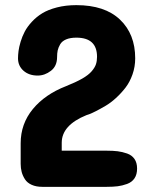

<svg xmlns="http://www.w3.org/2000/svg" viewBox="-20 -724 570 744"><path d="M275.9 -704.1Q386.2 -704.1 445.1 -647.9Q503.9 -591.8 503.9 -498Q503.9 -465.3 493.4 -435.5Q482.9 -405.8 466.3 -384.3Q449.7 -362.8 429.4 -344.2Q409.2 -325.7 389.2 -314Q369.1 -302.2 352.5 -293.7Q335.9 -285.2 325.2 -281.2L314.9 -277.8Q219.2 -238.8 219.2 -170.9V-140.1H393.1Q418 -140.1 435.8 -137.9Q453.6 -135.7 472.4 -129.2Q491.2 -122.6 501.2 -107.9Q511.2 -93.3 511.2 -70.8Q511.2 -47.9 501.2 -33Q491.2 -18.1 472.4 -11.2Q453.6 -4.4 435.8 -2.2Q418 0 393.1 0H144Q120.1 0 102.8 -7.8Q85.4 -15.6 76.7 -29.3Q67.9 -43 64 -57.6Q60.1 -72.3 60.1 -88.9V-168.9Q60.1 -244.1 107.2 -301.3Q154.3 -358.4 235.8 -390.1Q273.9 -405.3 298.6 -419.4Q323.2 -433.6 335.4 -448Q347.7 -462.4 351.8 -475.1Q356 -487.8 356 -503.9Q356 -578.1 275.9 -578.1Q252 -578.1 236.1 -571.3Q220.2 -564.5 213.1 -552.2Q206.1 -540 203.6 -528.8Q201.2 -517.6 201.2 -502.9Q201.2 -467.8 177.2 -449.5Q153.3 -431.2 126 -431.2Q92.3 -431.2 71 -450Q49.8 -468.8 49.8 -498Q49.8 -511.2 51.8 -526.4Q53.7 -541.5 59.8 -562Q65.9 -582.5 75.9 -601.6Q85.9 -620.6 103.5 -639.6Q121.1 -658.7 143.8 -672.6Q166.5 -686.5 200.7 -695.3Q234.9 -704.1 275.9 -704.1Z"/></svg>

Font: Concert One
Style: Regular
Weight: 400
Designer: Johan Kallas, Mihkel Virkus
Foundry: Johan Kallas, Mihkel Virkus
Version: Version 1.003